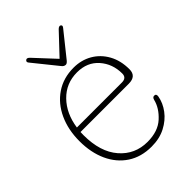

<svg xmlns="http://www.w3.org/2000/svg" viewBox="-182 -676 769 769"><g transform="rotate(-45 202.0 -291.5)"><path d="M373 -272Q373 -233 330 -233H56.5Q56 -224.5 56 -215.5Q56 -120.5 101.8 -67.8Q147.5 -15 218.5 -15Q278 -15 312.5 -46.5Q347 -78 356 -115.5Q359 -127.5 368 -127.5Q380 -127.5 377.5 -113Q372 -81.5 351 -53.5Q330 -25.5 296 -7.8Q262 10 216.5 10Q158 10 115.5 -18Q73 -46 50.2 -95.8Q27.5 -145.5 27.5 -210Q27.5 -274.5 51 -325.5Q74.5 -376.5 117.8 -405.8Q161 -435 219 -435Q262.5 -435 297.2 -415Q332 -395 352.5 -358.2Q373 -321.5 373 -272ZM215.5 -412Q153.5 -412 111.2 -368.8Q69 -325.5 59 -256H314Q340.5 -256 340.5 -280.5Q340.5 -335 306.8 -373.5Q273 -412 215.5 -412ZM204.5 -499.5 286 -586Q295.5 -595.5 302.5 -591Q309.5 -586 302 -577L219.5 -474Q212 -465 205.5 -465Q196 -465 189 -474L106 -577Q99.5 -585 107 -591Q114 -596.5 124 -586Z"/></g></svg>

Font: Fraunces 144pt S100 Thin
Style: Regular
Weight: 100
Version: Version 1.000; ttfautohint (v1.8.3)